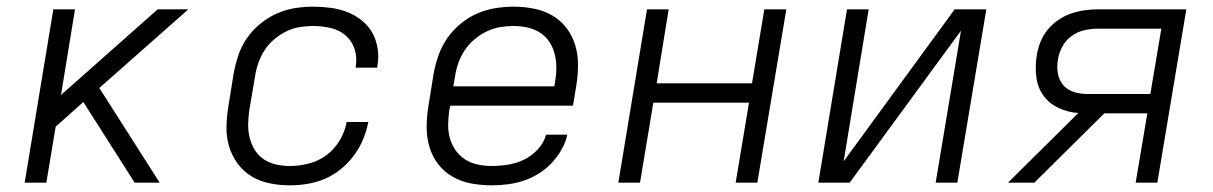

<svg xmlns="http://www.w3.org/2000/svg" viewBox="-20 -548 3640 576"><path d="M54 0 140 -520H205L163 -263L453 -520H545L278 -284L459 0H384L230 -242L147 -168L119 0Z M850 8Q819 8 789.5 2Q760 -4 735.5 -18.5Q711 -33 693.5 -56.5Q676 -80 667.5 -108Q659 -136 659.5 -166.5Q660 -197 665 -228L681 -328Q686 -355 695 -382Q704 -409 720.5 -433Q737 -457 760 -476Q783 -495 809.5 -507Q836 -519 864 -523.5Q892 -528 919 -528Q946 -528 972 -524.5Q998 -521 1021.5 -512Q1045 -503 1065 -487Q1085 -471 1097 -449.5Q1109 -428 1113 -401.5Q1117 -375 1112 -349Q1112 -348 1112 -347Q1112 -346 1112 -345H1047Q1047 -346 1047 -346.5Q1047 -347 1047 -347Q1052 -375 1044 -400Q1036 -425 1017 -441.5Q998 -458 972 -464Q946 -470 919 -470Q899 -470 878 -466.5Q857 -463 838 -453.5Q819 -444 802 -429.5Q785 -415 773.5 -397Q762 -379 755 -359Q748 -339 745 -318L728 -218Q725 -197 724.5 -176Q724 -155 729 -135Q734 -115 744.5 -98Q755 -81 771.5 -70Q788 -59 808.5 -54.5Q829 -50 850 -50Q878 -50 907 -57.5Q936 -65 960 -83Q984 -101 999.5 -127.5Q1015 -154 1020 -182H1085Q1080 -156 1069.5 -130.5Q1059 -105 1042 -82Q1025 -59 1003 -41Q981 -23 955.5 -12Q930 -1 903 3.5Q876 8 850 8Z M1455 8Q1424 8 1394 2.5Q1364 -3 1338.5 -17.5Q1313 -32 1295 -55Q1277 -78 1268.5 -106.5Q1260 -135 1260 -166Q1260 -197 1265 -228L1281 -328Q1286 -355 1295.5 -382Q1305 -409 1321.5 -433Q1338 -457 1361.5 -476.5Q1385 -496 1411.5 -507.5Q1438 -519 1466 -523.5Q1494 -528 1521 -528Q1521 -528 1521 -528Q1521 -528 1521 -528Q1552 -528 1582 -522Q1612 -516 1637 -501.5Q1662 -487 1679.5 -464Q1697 -441 1705.5 -413Q1714 -385 1714 -354Q1714 -323 1709 -292L1699 -231H1331L1328 -218Q1325 -197 1324.5 -175.5Q1324 -154 1329.5 -134Q1335 -114 1346.5 -97.5Q1358 -81 1375 -70Q1392 -59 1412.5 -54.5Q1433 -50 1455 -50Q1479 -50 1504 -54Q1529 -58 1552 -69Q1575 -80 1593.5 -100Q1612 -120 1618 -144H1682Q1677 -121 1664.5 -99Q1652 -77 1634.5 -58.5Q1617 -40 1595 -26.5Q1573 -13 1549.5 -5.5Q1526 2 1502.5 5Q1479 8 1455 8ZM1340 -289H1643L1645 -302Q1649 -323 1649 -344.5Q1649 -366 1644 -386Q1639 -406 1628 -422.5Q1617 -439 1600 -450Q1583 -461 1562.5 -465.5Q1542 -470 1520 -470Q1500 -470 1479.5 -466.5Q1459 -463 1439.5 -453.5Q1420 -444 1403 -429.5Q1386 -415 1374 -397Q1362 -379 1355 -359Q1348 -339 1345 -318Z M1835 0 1921 -520H1986L1950 -298H2236L2273 -520H2339L2252 0H2187L2227 -240H1940L1900 0Z M2435 0 2521 -520H2586L2511 -64L2844 -520H2939L2852 0H2787L2863 -456L2529 0Z M3004 0 3215 -209Q3184 -211 3156 -224Q3128 -237 3110.5 -261Q3093 -285 3089 -316.5Q3085 -348 3090 -380Q3093 -400 3100.5 -420Q3108 -440 3121.5 -457Q3135 -474 3153.5 -487Q3172 -500 3192 -507Q3212 -514 3232.5 -517Q3253 -520 3274 -520H3539L3452 0H3387L3422 -208H3293L3083 0ZM3431 -266 3464 -462H3274Q3254 -462 3233.5 -457.5Q3213 -453 3195.5 -440.5Q3178 -428 3167.5 -409Q3157 -390 3154 -370Q3150 -349 3153.5 -328.5Q3157 -308 3169 -293.5Q3181 -279 3200.5 -272.5Q3220 -266 3242 -266Z"/></svg>

Font: Iosevka SS04 Lt Ex Obl
Style: Regular
Weight: 300
Width: 7
Italic angle: -9°
Monospace: yes
Designer: Belleve Invis
Foundry: Belleve Invis
Version: Version 19.0.0; ttfautohint (v1.8.4)